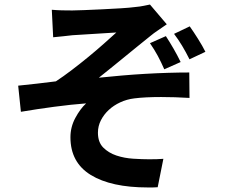

<svg xmlns="http://www.w3.org/2000/svg" viewBox="-20 -772 996 845"><path d="M710 -613Q727 -587 744 -557.5Q761 -528 775 -499L703 -467Q689 -499 674.5 -526Q660 -553 640 -582ZM815 -656Q832 -632 851.5 -601Q871 -570 884 -544L814 -511Q798 -543 781.5 -570.5Q765 -598 746 -623ZM208 -729Q231 -727 252.5 -726.5Q274 -726 298 -726Q313 -726 350 -727.5Q387 -729 429.5 -731Q472 -733 512 -735.5Q552 -738 574 -741Q597 -743 613 -746.5Q629 -750 640 -752L714 -665Q700 -655 677.5 -640Q655 -625 641 -613Q616 -593 586.5 -569Q557 -545 527 -520.5Q497 -496 468 -472.5Q439 -449 415 -430Q463 -435 515 -439.5Q567 -444 618.5 -447Q670 -450 720 -451.5Q770 -453 813 -453L814 -341Q782 -343 750.5 -344Q719 -345 689 -345Q618 -345 571 -339Q538 -335 509 -321.5Q480 -308 458.5 -288Q437 -268 424 -242.5Q411 -217 411 -188Q411 -146 434.5 -122.5Q458 -99 492.5 -87.5Q527 -76 566.5 -73.5Q606 -71 637 -71Q655 -71 670.5 -71.5Q686 -72 699 -73L674 52Q663 53 652.5 53Q642 53 631 53Q469 53 379.5 -2Q290 -57 290 -168Q290 -213 311.5 -253Q333 -293 359 -317Q293 -312 218 -302Q143 -292 72 -280L60 -395Q98 -399 143.5 -404Q189 -409 226 -414Q258 -435 295.5 -463.5Q333 -492 369.5 -522Q406 -552 438 -580.5Q470 -609 492 -629Q478 -628 451.5 -626.5Q425 -625 395.5 -623Q366 -621 339.5 -619.5Q313 -618 299 -617Q281 -615 259 -612.5Q237 -610 214 -608Z"/></svg>

Font: Kinto Sans
Style: Bold
Weight: 700
Designer: Authors: Ryoko NISHIZUKA  (kana & ideographs); Paul D. Hunt (Latin, Greek & Cyrillic); Wenlong ZHANG  (bopomofo); Sandol
Foundry: Adobe Systems Incorporated, ookami Inc.
Version: Version 0.001